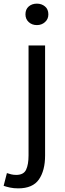

<svg xmlns="http://www.w3.org/2000/svg" viewBox="-64 -793 359 1056"><path d="M36 243Q11 243 -9.5 238.5Q-30 234 -44 229L-26 159Q-15 163 -2 166Q11 169 25 169Q66 169 79.5 140.5Q93 112 93 62V-543H184V62Q184 145 150 194Q116 243 36 243ZM139 -655Q112 -655 94 -671.5Q76 -688 76 -714Q76 -742 94 -757.5Q112 -773 139 -773Q165 -773 183.5 -757.5Q202 -742 202 -714Q202 -688 183.5 -671.5Q165 -655 139 -655Z"/></svg>

Font: SpoqaHanSansJP-Regular
Style: Regular
Weight: 400
Designer: [Source Han Sans]
Ryoko NISHIZUKA  (kana & ideographs); Paul D. Hunt (Latin, Greek & Cyrillic); Wenlong ZHANG  (bopomofo
Foundry: Spoqa (http://bi.spoqa.com)
Version: Version 1.002.20150607